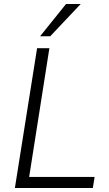

<svg xmlns="http://www.w3.org/2000/svg" viewBox="-20 -948 550 968"><path d="M55 0 167 -705H229L127 -56H457L448 0ZM182 -765 313 -928H387L233 -765Z"/></svg>

Font: Nunito Sans 10pt SemiCondensed Light
Style: Italic
Weight: 300
Width: 4
Italic angle: -9°
Designer: Vernon Adams
Foundry: Vernon Adams
Version: Version 3.101;gftools[0.9.27]